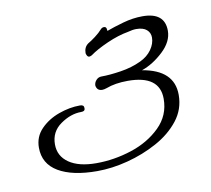

<svg xmlns="http://www.w3.org/2000/svg" viewBox="-49 -821 476 434"><g transform="rotate(-10 189.5 -603.5)"><path d="M142 -440Q85 -440 53 -459Q21 -478 21 -515Q21 -540 38 -557.5Q55 -575 80 -584Q105 -593 129 -593Q138 -593 138 -586V-584Q138 -578 129 -578Q105 -578 81.5 -561.5Q58 -545 58 -516Q58 -489 80.5 -473.5Q103 -458 143 -458Q184 -458 224 -471Q264 -484 291 -510.5Q318 -537 318 -575Q318 -629 245 -629Q216 -629 195 -621Q189 -619 185 -619Q173 -619 171 -631Q171 -638 176 -643.5Q181 -649 188 -649Q207 -649 233 -653Q259 -657 280 -667Q297 -675 306.5 -688.5Q316 -702 316 -716Q316 -727 308 -734Q300 -741 284 -741Q276 -741 265 -738Q242 -734 216 -722.5Q190 -711 175 -700Q171 -698 169 -698Q164 -698 162 -707Q162 -721 172 -728Q179 -732 189 -739.5Q199 -747 206 -755Q209 -758 213 -758Q219 -758 219 -751Q220 -750 219 -748Q235 -754 258 -760.5Q281 -767 303 -767Q354 -767 354 -725Q354 -700 330.5 -678Q307 -656 281 -647Q353 -635 353 -578Q353 -545 333 -519.5Q313 -494 281 -476.5Q249 -459 212.5 -449.5Q176 -440 142 -440Z"/></g></svg>

Font: Moon Dance
Style: Regular
Weight: 400
Designer: Robert E. Leuschke
Foundry: Robert E. Leuschke
Version: Version 1.010; ttfautohint (v1.8.3)